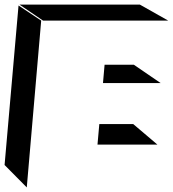

<svg xmlns="http://www.w3.org/2000/svg" viewBox="-103 -826 755 839"><path d="M632 -736 508 -806H-18L85 -736ZM14 -7 77 -736 -22 -802 -83 -105ZM599 -463 482 -543H354L347 -463ZM585 -194 479 -284H331L323 -194Z"/></svg>

Font: FFF_HK Layer Middle
Style: Regular
Weight: 400
Italic angle: -5°
Designer: bBox Type GmbH
Foundry: bBox Type GmbH
Version: Version 0.002